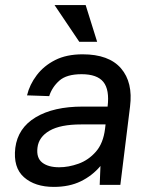

<svg xmlns="http://www.w3.org/2000/svg" viewBox="-20 -724 585 753"><path d="M316 -704 361 -560H291L194 -704ZM191 9Q117 9 74 -29Q31 -67 40 -144Q50 -222 120 -264Q190 -306 304 -306H402Q410 -372 385.5 -402.5Q361 -433 300 -433Q241 -433 212.5 -407.5Q184 -382 173 -347L86 -350Q96 -392 124 -429Q152 -466 196.5 -488.5Q241 -511 304 -511Q407 -511 454.5 -456Q502 -401 490 -306L452 1H371L374 -73Q342 -35 297 -13Q252 9 191 9ZM212 -68Q249 -68 288 -82Q327 -96 356 -129Q385 -162 392 -219L394 -236H298Q217 -236 174.5 -211.5Q132 -187 127 -145Q122 -105 145.5 -86.5Q169 -68 212 -68Z"/></svg>

Font: Haskoy Medium
Style: Italic
Weight: 500
Designer: Ertekin Erdin
Foundry: Ertekin Erdin
Version: Version 2.000; ttfautohint (v1.8.4.7-5d5b)